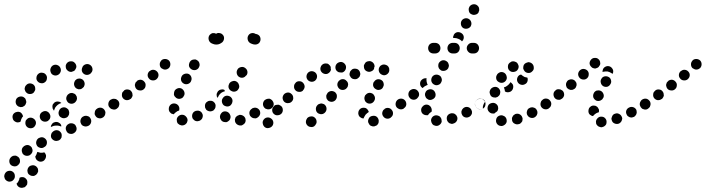

<svg xmlns="http://www.w3.org/2000/svg" viewBox="-69 -567 3327 905"><path d="M23 271Q23 274 22 278Q19 287 13 295Q11 297 9 298Q10 300 10 301Q11 302 11 304Q15 313 25 317Q35 320 44 316Q45 316 46 316Q50 314 53 310Q57 306 59 302Q60 297 60 292Q60 287 58 282Q53 273 44 269Q34 266 25 270Q24 270 24 271Q24 271 24 271Q23 271 23 271ZM-25 238Q-36 239 -42 246Q-49 254 -49 265Q-49 265 -49 266Q-48 271 -46 276Q-44 280 -40 283Q-36 287 -31 288Q-27 290 -22 289Q-11 288 -5 280Q2 272 1 262Q1 262 1 262Q1 251 -7 244Q-15 237 -25 238ZM61 244Q62 249 65 253Q69 257 73 259Q77 262 82 262Q87 263 92 262Q97 260 101 257Q104 254 107 250V249Q110 245 111 240Q111 235 110 230Q109 225 105 221Q102 217 98 215Q89 210 79 213Q69 215 64 224L63 225Q61 230 60 235Q60 240 61 244ZM16 172Q12 169 7 167Q2 166 -3 167Q-8 167 -12 170Q-16 172 -19 176L-20 177Q-26 185 -25 195Q-24 206 -16 212Q-12 215 -7 216Q-2 218 3 217Q8 217 12 214Q16 212 19 208L20 207Q27 199 25 188Q24 178 16 172ZM108 149Q107 150 107 150Q106 150 106 151Q106 152 106 152Q103 162 98 170Q98 170 97 170Q98 177 101 183Q105 189 111 192Q120 197 130 194Q140 191 144 182L145 181Q149 173 148 165Q146 157 140 151Q135 152 130 153Q120 154 111 150Q109 150 108 149ZM84 147Q85 143 84 138Q83 133 81 129Q75 120 65 117Q55 115 46 121H45Q41 124 38 128Q35 132 34 137Q33 142 34 147Q35 152 37 156Q43 165 53 167Q63 169 72 164L73 163Q77 160 80 156Q83 152 84 147ZM150 94Q145 85 135 81Q126 78 116 83H115Q106 88 103 97Q99 107 104 117Q108 126 118 129Q128 133 137 128L138 127Q148 123 151 113Q154 103 150 94ZM221 81Q222 76 222 71Q222 66 220 61Q215 52 206 48Q196 45 187 49L186 50Q181 52 178 56Q174 59 173 64Q171 69 171 74Q171 78 173 83Q178 92 188 96Q197 99 207 95H208Q212 93 216 89Q219 85 221 81ZM289 28Q287 23 284 20Q280 17 275 15Q270 14 266 14Q261 14 256 16L255 17Q246 21 242 31Q239 41 244 50Q248 60 258 63Q268 66 277 62L278 61Q287 57 291 47Q294 37 289 28ZM81 37Q86 36 90 33Q94 30 96 26Q99 22 100 17Q101 12 100 7Q97 -3 89 -8Q80 -14 70 -12Q65 -11 61 -8Q57 -5 54 -1Q51 3 51 8Q50 13 51 18Q53 28 62 34Q71 39 81 37ZM177 29H176Q173 31 171 32Q171 30 171 27Q172 24 173 22L174 21Q176 17 180 13Q184 10 189 9Q194 7 199 8Q203 8 208 11Q212 13 216 17Q219 21 220 26Q220 28 219 30Q217 28 213 27Q204 24 194 25Q185 25 177 29ZM358 -8Q356 -12 352 -16Q348 -19 343 -20Q338 -22 333 -21Q328 -21 324 -18H323Q314 -13 311 -3Q308 7 313 16Q315 21 319 24Q323 27 328 28Q332 30 337 29Q342 29 347 26H348Q357 21 360 11Q363 1 358 -8ZM-9 -9Q-12 -19 -7 -28Q-1 -37 9 -39Q19 -42 28 -37Q36 -31 39 -21Q39 -21 39 -20Q39 -19 40 -19Q37 -16 35 -13Q30 -4 28 5Q28 6 28 6Q26 7 25 8Q23 9 21 9Q11 12 2 6Q-7 1 -9 -9ZM168 -13Q169 -18 168 -23Q167 -27 164 -32Q159 -40 149 -43Q139 -45 130 -39Q121 -34 119 -24Q117 -14 122 -5Q128 4 138 6Q148 8 157 3Q161 0 164 -4Q167 -8 168 -13ZM427 -29Q428 -33 428 -38Q427 -43 424 -48Q419 -56 409 -59Q399 -61 390 -56L389 -55Q385 -53 382 -49Q379 -45 378 -40Q377 -35 377 -30Q378 -25 381 -21Q386 -12 396 -10Q406 -7 415 -13H416Q420 -16 423 -20Q426 -24 427 -29ZM220 -13Q225 -10 229 -10Q234 -9 239 -11Q244 -12 248 -15Q252 -18 254 -23L255 -24Q257 -28 257 -33Q258 -38 256 -43Q255 -48 252 -52Q249 -55 244 -58Q235 -63 225 -60Q215 -57 210 -47V-46Q205 -37 208 -27Q211 -17 220 -13ZM219 -81Q220 -81 220 -82Q218 -84 214 -86Q210 -88 207 -88Q202 -89 197 -88Q192 -87 188 -84Q188 -83 187 -83Q187 -83 186 -82Q183 -79 180 -75Q178 -70 178 -65Q178 -60 179 -56Q181 -51 184 -47Q185 -47 185 -46Q185 -46 186 -46Q187 -51 190 -57V-58Q195 -66 202 -72Q209 -78 219 -81ZM488 -91Q485 -95 481 -98Q477 -101 472 -101Q467 -102 462 -101Q458 -100 453 -97H452Q444 -91 442 -81Q440 -70 446 -62Q449 -58 453 -55Q458 -52 462 -52Q467 -51 472 -52Q477 -53 481 -56H482Q491 -62 492 -72Q494 -83 488 -91ZM18 -65Q23 -63 28 -62Q33 -62 37 -63Q42 -65 46 -68Q50 -72 52 -76Q54 -80 55 -85Q55 -90 53 -95Q52 -100 49 -104Q45 -107 41 -110Q32 -114 22 -111Q12 -108 7 -99V-98Q3 -89 6 -79Q9 -70 18 -65ZM244 -96Q246 -91 249 -87Q252 -83 256 -81Q266 -76 275 -79Q285 -82 290 -91L291 -92Q293 -97 294 -101Q294 -106 293 -111Q291 -116 288 -120Q285 -124 280 -126Q276 -128 271 -129Q266 -129 261 -128Q257 -126 253 -123Q249 -120 247 -116L246 -115Q244 -110 243 -105Q243 -100 244 -96ZM47 -147Q48 -142 50 -138Q52 -133 56 -130Q63 -123 74 -124Q84 -124 91 -132Q94 -136 96 -141Q98 -145 97 -150Q97 -155 95 -160Q93 -164 89 -168Q81 -174 71 -174Q60 -173 54 -165Q50 -162 49 -157Q47 -152 47 -147ZM293 -149Q297 -147 302 -146Q307 -146 312 -147Q317 -149 320 -152Q324 -155 327 -159V-160Q332 -169 329 -179Q326 -189 317 -194Q313 -196 308 -197Q303 -197 298 -196Q293 -195 289 -191Q285 -188 283 -184V-183Q278 -174 281 -164Q284 -154 293 -149ZM107 -185Q114 -176 124 -175Q134 -173 142 -179Q151 -185 152 -196Q154 -206 148 -214Q142 -223 131 -224Q121 -226 113 -220Q104 -213 103 -203Q101 -193 107 -185ZM170 -227Q173 -217 183 -213Q193 -209 202 -213Q212 -217 216 -227Q220 -236 216 -246Q212 -256 202 -260Q193 -264 183 -260Q174 -256 170 -246Q166 -237 170 -227ZM329 -217Q338 -212 348 -215Q358 -218 363 -227L364 -228Q369 -237 366 -247Q363 -257 354 -262Q345 -267 335 -264Q325 -261 320 -252V-251Q315 -242 317 -232Q320 -222 329 -217ZM247 -270Q244 -267 242 -262Q240 -257 241 -252Q241 -242 249 -235Q256 -228 267 -228Q272 -229 276 -231Q281 -233 284 -236Q287 -240 289 -245Q291 -249 291 -254Q290 -265 282 -272Q275 -279 264 -278Q259 -278 255 -276Q250 -274 247 -270Z M493 -72Q494 -77 493 -82Q492 -87 489 -91Q486 -95 482 -97Q478 -100 473 -101Q468 -102 463 -100Q458 -99 454 -96Q449 -93 447 -89Q444 -85 443 -80Q443 -75 444 -70Q445 -65 448 -61Q451 -57 455 -54Q459 -52 464 -51Q469 -50 474 -51Q478 -52 482 -55L483 -56Q487 -59 490 -63Q492 -67 493 -72ZM556 -116Q556 -121 555 -126Q554 -131 551 -135Q545 -144 535 -145Q525 -147 516 -141V-140Q512 -137 509 -133Q506 -129 506 -124Q505 -119 506 -114Q507 -109 510 -105Q516 -97 526 -95Q537 -94 545 -100H546Q550 -103 552 -107Q555 -112 556 -116ZM612 -181Q606 -189 596 -191Q586 -192 577 -186V-185Q573 -182 570 -178Q568 -174 567 -169Q566 -164 568 -159Q569 -154 572 -150Q578 -142 588 -141Q599 -139 607 -145L608 -146Q616 -152 617 -162Q619 -173 612 -181ZM672 -229Q665 -237 655 -238Q645 -239 637 -232H636Q628 -225 627 -215Q626 -205 633 -197Q639 -189 650 -188Q660 -187 668 -193L669 -194Q677 -201 678 -211Q679 -221 672 -229ZM727 -282Q719 -289 709 -289Q698 -289 691 -282V-281Q684 -274 684 -264Q684 -253 691 -246Q695 -243 700 -241Q704 -239 709 -239Q714 -239 719 -241Q723 -243 727 -246Q734 -254 734 -264Q734 -275 727 -282Z M1086 12Q1088 7 1089 3Q1089 -2 1088 -7Q1085 -17 1076 -22Q1067 -27 1057 -25V-24Q1052 -23 1048 -20Q1044 -17 1041 -13Q1039 -8 1038 -3Q1038 1 1039 6Q1042 16 1051 21Q1060 26 1070 24H1071Q1075 22 1079 19Q1083 16 1086 12ZM805 19Q809 16 812 11Q814 7 815 2Q816 -8 809 -16Q803 -24 793 -26H792Q782 -27 774 -21Q765 -14 764 -4Q764 1 765 6Q766 11 769 15Q772 18 777 21Q781 23 786 24H787Q792 25 797 23Q801 22 805 19ZM987 8Q982 7 978 4Q974 1 972 -3Q971 -4 971 -5Q968 -9 968 -14Q967 -19 969 -24Q970 -28 973 -32Q976 -36 980 -39Q989 -44 999 -41Q1009 -38 1014 -29Q1014 -29 1014 -29Q1016 -26 1017 -22Q1018 -19 1018 -15Q1017 -11 1016 -7Q1015 -3 1012 0Q1009 3 1006 5Q1002 8 997 9Q992 9 987 8ZM883 -34Q881 -38 877 -41Q872 -44 868 -45Q863 -46 858 -45Q853 -45 849 -42H848Q839 -36 837 -26Q835 -16 840 -7Q843 -3 847 0Q851 3 856 4Q861 5 865 4Q870 3 875 1V0Q884 -5 886 -15Q889 -25 883 -34ZM1154 -48Q1151 -52 1147 -55Q1143 -58 1138 -59Q1133 -60 1128 -59Q1123 -58 1119 -56V-55Q1110 -50 1107 -40Q1105 -30 1110 -21Q1113 -17 1117 -14Q1121 -11 1126 -10Q1131 -9 1136 -9Q1141 -10 1145 -13Q1154 -19 1157 -29Q1159 -39 1154 -48ZM731 -39Q728 -43 727 -48Q726 -53 727 -58V-59Q729 -69 737 -75Q746 -81 756 -79Q766 -77 772 -69Q778 -60 776 -50V-49Q776 -48 776 -48Q776 -47 775 -46Q767 -44 760 -38Q754 -34 750 -28Q750 -29 749 -29Q748 -29 747 -29Q742 -30 738 -32Q734 -35 731 -39ZM947 -66Q948 -71 946 -76Q944 -81 941 -84Q934 -92 924 -92Q913 -93 906 -86H905Q901 -82 899 -78Q897 -73 897 -68Q897 -63 898 -59Q900 -54 903 -50Q910 -43 921 -42Q931 -42 939 -48V-49Q943 -52 945 -57Q947 -61 947 -66ZM1216 -91Q1214 -95 1209 -98Q1205 -101 1200 -102Q1195 -102 1191 -101Q1186 -100 1182 -97H1181Q1173 -91 1171 -81Q1169 -71 1175 -62Q1178 -58 1182 -55Q1186 -53 1191 -52Q1196 -51 1201 -52Q1206 -53 1210 -56Q1219 -62 1221 -73Q1222 -83 1216 -91ZM993 -67Q998 -65 1003 -65Q1008 -65 1012 -67Q1017 -69 1020 -73Q1023 -77 1025 -81V-82Q1029 -92 1025 -101Q1020 -111 1011 -114Q1006 -116 1001 -116Q996 -116 992 -114Q987 -112 984 -108Q980 -104 979 -100L978 -99Q975 -89 979 -80Q983 -70 993 -67ZM752 -117Q754 -112 758 -109Q761 -105 766 -103Q775 -99 785 -103Q794 -106 798 -116L799 -117Q803 -126 799 -136Q795 -145 786 -150Q776 -154 767 -150Q757 -146 753 -137V-136Q751 -131 751 -126Q750 -121 752 -117ZM982 -134Q987 -136 991 -137Q990 -140 989 -143Q982 -147 974 -145Q965 -144 960 -138H959Q956 -134 954 -129Q952 -125 952 -120Q952 -116 953 -112Q954 -109 957 -105Q957 -106 957 -107L958 -108Q961 -116 967 -123Q973 -130 982 -134ZM1022 -138Q1031 -133 1041 -136Q1051 -139 1055 -148L1056 -149Q1061 -158 1057 -168Q1054 -178 1045 -183Q1036 -188 1026 -184Q1016 -181 1011 -172V-171Q1006 -162 1009 -152Q1013 -142 1022 -138ZM797 -173Q806 -168 816 -171Q826 -174 831 -183V-184Q836 -193 833 -203Q830 -213 821 -218Q812 -222 802 -219Q792 -216 787 -207V-206Q782 -197 785 -187Q788 -178 797 -173ZM1057 -205Q1062 -202 1066 -201Q1071 -200 1076 -201Q1081 -202 1085 -205Q1089 -208 1092 -212H1093Q1099 -221 1097 -231Q1095 -241 1086 -247Q1078 -253 1068 -251Q1057 -249 1051 -241V-240Q1045 -232 1047 -221Q1049 -211 1057 -205ZM822 -255Q823 -251 826 -247Q829 -243 834 -240Q842 -235 853 -237Q863 -240 868 -248V-249Q874 -258 871 -268Q869 -278 860 -283Q856 -286 851 -287Q846 -287 841 -286Q836 -285 832 -282Q828 -279 826 -275L825 -274Q823 -270 822 -265Q821 -260 822 -255Z M950 -357Q942 -357 935 -360Q928 -362 922 -367Q915 -374 914 -384Q913 -394 919 -402Q925 -409 933 -411Q942 -412 950 -408Q957 -413 966 -411Q975 -410 981 -403Q988 -396 987 -385Q986 -375 979 -368Q973 -363 966 -360Q959 -357 952 -357Q951 -357 951 -357Q951 -357 951 -357Q951 -357 950 -357Q950 -357 950 -357ZM1106 -367Q1112 -362 1119 -360Q1126 -357 1134 -357Q1144 -357 1152 -364Q1159 -372 1159 -382Q1159 -392 1153 -399Q1146 -406 1136 -407Q1128 -412 1119 -411Q1109 -410 1103 -402Q1097 -394 1098 -384Q1099 -374 1106 -367Z M1180 33Q1172 27 1170 17Q1167 7 1173 -2Q1179 -11 1189 -13Q1199 -15 1208 -9Q1217 -3 1219 7Q1221 17 1215 26Q1209 34 1199 36Q1189 39 1180 33ZM1413 -14Q1405 -20 1395 -18Q1385 -17 1378 -9V-8Q1372 0 1373 11Q1375 21 1383 27Q1387 30 1392 31Q1397 32 1402 32Q1406 31 1411 29Q1415 26 1418 22V21Q1425 13 1423 3Q1422 -7 1413 -14ZM1714 15Q1716 11 1716 6Q1717 1 1715 -4Q1712 -14 1703 -19Q1694 -23 1684 -20H1683Q1673 -17 1669 -8Q1664 2 1667 11Q1669 16 1672 20Q1675 24 1679 26Q1684 28 1689 29Q1694 29 1698 28L1699 27Q1704 26 1708 23Q1712 19 1714 15ZM1783 -28Q1784 -33 1783 -38Q1782 -43 1779 -47Q1773 -56 1763 -58Q1753 -60 1744 -54V-53Q1740 -51 1737 -47Q1734 -42 1733 -37Q1732 -33 1733 -28Q1734 -23 1737 -19Q1743 -10 1753 -8Q1763 -6 1772 -12Q1776 -15 1779 -19Q1782 -23 1783 -28ZM1625 -18Q1622 -22 1621 -26Q1619 -31 1620 -36V-37Q1621 -47 1629 -54Q1637 -60 1647 -59Q1652 -59 1656 -57Q1661 -54 1664 -50Q1666 -48 1667 -45Q1669 -42 1669 -39Q1665 -36 1661 -33Q1653 -27 1649 -18Q1646 -13 1645 -9Q1644 -9 1644 -9Q1643 -9 1642 -9Q1637 -9 1633 -12Q1629 -14 1625 -18ZM1223 -29Q1215 -35 1214 -46Q1213 -56 1220 -64Q1223 -68 1227 -71Q1232 -73 1237 -73Q1242 -74 1246 -73Q1251 -71 1255 -68Q1263 -62 1264 -51Q1265 -41 1259 -33Q1252 -25 1242 -24Q1231 -22 1223 -29ZM1461 -74Q1457 -77 1452 -78Q1447 -80 1442 -79Q1437 -78 1433 -76Q1429 -74 1426 -70L1425 -69Q1419 -61 1420 -51Q1421 -40 1429 -34Q1433 -31 1438 -30Q1443 -28 1448 -29Q1452 -29 1457 -32Q1461 -34 1464 -38L1465 -39Q1471 -47 1470 -57Q1469 -67 1461 -74ZM1841 -91Q1839 -95 1834 -98Q1830 -101 1825 -102Q1820 -102 1816 -101Q1811 -100 1807 -97H1806Q1798 -91 1796 -81Q1794 -71 1800 -62Q1803 -58 1807 -56Q1811 -53 1816 -52Q1821 -51 1826 -52Q1831 -53 1835 -56V-57Q1844 -62 1846 -73Q1847 -83 1841 -91ZM1649 -99Q1650 -94 1652 -90Q1655 -86 1659 -83Q1668 -77 1678 -79Q1688 -81 1694 -90Q1697 -95 1698 -99Q1699 -104 1698 -109Q1697 -114 1694 -118Q1692 -122 1688 -125Q1683 -128 1678 -129Q1674 -130 1669 -129Q1664 -128 1660 -125Q1656 -122 1653 -118H1652Q1650 -114 1649 -109Q1648 -104 1649 -99ZM1271 -87Q1264 -94 1263 -105Q1263 -115 1270 -123Q1277 -130 1288 -131Q1298 -131 1305 -124Q1309 -121 1311 -116Q1313 -112 1313 -107Q1314 -102 1312 -97Q1310 -92 1307 -89Q1300 -81 1289 -81Q1279 -80 1271 -87ZM1519 -114Q1519 -119 1517 -124Q1514 -128 1511 -132Q1503 -138 1493 -138Q1482 -137 1475 -129Q1472 -125 1470 -120Q1468 -116 1469 -111Q1469 -106 1471 -101Q1474 -97 1477 -93Q1485 -87 1495 -87Q1506 -88 1513 -96Q1516 -100 1518 -105Q1519 -110 1519 -114ZM1323 -142Q1316 -150 1317 -160Q1317 -170 1325 -177V-178Q1333 -185 1343 -184Q1353 -184 1360 -176Q1367 -168 1367 -158Q1366 -148 1359 -141V-140Q1351 -133 1341 -134Q1330 -134 1323 -142ZM1702 -147Q1711 -141 1721 -144Q1731 -146 1736 -155V-156Q1742 -165 1739 -175Q1737 -185 1728 -190Q1719 -195 1709 -193Q1699 -190 1694 -181H1693Q1688 -172 1690 -162Q1693 -152 1702 -147ZM1572 -168Q1572 -173 1570 -178Q1568 -183 1564 -186Q1557 -194 1547 -194Q1536 -194 1529 -186H1528Q1525 -182 1523 -178Q1521 -173 1521 -168Q1521 -163 1523 -159Q1525 -154 1528 -151Q1535 -143 1546 -143Q1556 -143 1564 -150V-151Q1568 -154 1570 -159Q1571 -163 1572 -168ZM1380 -192Q1374 -201 1376 -211Q1378 -221 1386 -227Q1395 -233 1405 -231Q1415 -229 1421 -221Q1427 -212 1425 -202Q1423 -192 1415 -186Q1406 -180 1396 -182Q1386 -184 1380 -192ZM1629 -215Q1630 -220 1628 -225Q1627 -230 1624 -234Q1618 -242 1608 -243Q1598 -245 1589 -239V-238Q1585 -235 1582 -231Q1580 -227 1579 -222Q1578 -217 1579 -212Q1581 -207 1584 -203Q1590 -195 1600 -194Q1610 -192 1618 -198L1619 -199Q1623 -202 1626 -206Q1628 -210 1629 -215ZM1764 -227Q1766 -232 1766 -237Q1766 -242 1765 -247Q1764 -247 1764 -248Q1760 -258 1750 -261Q1741 -265 1731 -261Q1727 -259 1723 -256Q1720 -252 1718 -248Q1716 -243 1716 -238Q1716 -233 1718 -228Q1722 -219 1731 -215Q1741 -210 1750 -214Q1755 -216 1758 -219Q1762 -223 1764 -227ZM1489 -253Q1489 -253 1489 -253Q1487 -258 1483 -261Q1480 -265 1475 -267Q1471 -268 1466 -268Q1461 -268 1456 -266Q1451 -264 1448 -260Q1444 -257 1443 -252Q1441 -248 1441 -243Q1441 -238 1443 -233Q1445 -229 1449 -225Q1452 -222 1457 -220Q1462 -218 1467 -218Q1472 -218 1476 -220Q1482 -223 1486 -228Q1490 -233 1491 -239Q1489 -245 1490 -252Q1489 -252 1489 -253ZM1539 -225Q1543 -225 1547 -226Q1550 -228 1553 -230Q1561 -237 1562 -248Q1563 -258 1556 -266Q1549 -274 1539 -275Q1529 -275 1521 -269Q1513 -262 1512 -252Q1511 -241 1518 -233Q1520 -231 1523 -229Q1526 -227 1529 -226Q1531 -226 1533 -226Q1536 -225 1539 -225ZM1678 -230 1677 -229Q1667 -227 1658 -232Q1649 -237 1647 -247Q1646 -252 1646 -257Q1647 -262 1650 -266Q1652 -271 1656 -274Q1660 -277 1665 -278H1666Q1676 -281 1685 -275Q1693 -270 1696 -260Q1696 -259 1696 -258Q1697 -257 1697 -255Q1694 -249 1694 -242Q1691 -237 1687 -234Q1683 -231 1678 -230Z M2013 6Q2013 1 2012 -4Q2011 -9 2008 -13Q2005 -17 2001 -20Q1997 -22 1992 -23Q1982 -25 1973 -19Q1965 -13 1963 -3Q1962 2 1964 7Q1965 12 1968 16Q1970 20 1975 23Q1979 25 1984 26Q1994 28 2002 22Q2011 16 2013 6ZM2086 -16Q2084 -21 2081 -25Q2078 -28 2073 -31Q2069 -33 2064 -33Q2059 -34 2054 -32Q2044 -29 2039 -20Q2035 -11 2038 -1Q2039 4 2043 8Q2046 12 2050 14Q2055 16 2060 17Q2065 17 2069 15Q2079 12 2084 3Q2089 -6 2086 -16ZM2142 -16Q2147 -18 2150 -22Q2153 -26 2155 -30Q2156 -35 2156 -40Q2155 -45 2153 -49Q2148 -59 2138 -62Q2128 -65 2119 -60Q2115 -58 2112 -54Q2108 -50 2107 -45Q2105 -41 2106 -36Q2106 -31 2109 -26Q2113 -17 2123 -14Q2133 -11 2142 -16ZM1916 -49Q1916 -54 1918 -58Q1920 -63 1924 -66Q1927 -70 1932 -72Q1936 -74 1941 -74Q1946 -74 1951 -72Q1955 -70 1959 -66Q1962 -63 1964 -58Q1966 -53 1966 -49V-48Q1966 -46 1966 -44Q1965 -42 1965 -40Q1962 -39 1960 -37Q1953 -32 1948 -24Q1946 -24 1945 -24Q1943 -24 1941 -24Q1931 -24 1923 -31Q1916 -38 1916 -49ZM2215 -91Q2212 -95 2208 -98Q2204 -101 2199 -102Q2194 -102 2189 -101Q2185 -100 2181 -97H2180Q2172 -91 2170 -81Q2168 -71 2174 -63Q2177 -58 2181 -56Q2186 -53 2190 -52Q2195 -51 2200 -52Q2205 -54 2209 -56Q2218 -62 2219 -73Q2221 -83 2215 -91ZM1842 -91Q1836 -100 1825 -102Q1815 -103 1807 -98Q1798 -92 1796 -81Q1795 -71 1800 -63Q1803 -59 1808 -56Q1812 -53 1817 -52Q1822 -52 1826 -53Q1831 -54 1835 -56V-57Q1844 -62 1846 -73Q1847 -83 1842 -91ZM1935 -129Q1934 -124 1934 -119Q1935 -114 1937 -110Q1939 -105 1943 -102Q1947 -99 1951 -97Q1961 -94 1970 -99Q1979 -103 1983 -112Q1986 -122 1982 -131Q1978 -141 1968 -145Q1958 -148 1949 -144Q1939 -140 1936 -130Q1936 -130 1936 -129Q1936 -129 1935 -129ZM1906 -117Q1907 -122 1906 -127Q1905 -132 1902 -136Q1896 -145 1886 -147Q1876 -149 1867 -143Q1867 -143 1866 -142Q1866 -142 1865 -142Q1857 -135 1856 -125Q1855 -114 1862 -106Q1868 -98 1879 -97Q1889 -96 1897 -103Q1900 -106 1902 -109Q1905 -113 1906 -117ZM1918 -190Q1923 -195 1929 -197Q1935 -199 1942 -198Q1941 -195 1941 -193Q1941 -183 1944 -174Q1945 -170 1947 -167Q1943 -166 1940 -164Q1931 -160 1924 -153Q1923 -152 1923 -152Q1922 -153 1921 -153Q1920 -154 1919 -155Q1911 -162 1911 -173Q1911 -183 1918 -190ZM1966 -201Q1962 -191 1965 -182Q1969 -172 1978 -168Q1987 -163 1997 -167Q2007 -170 2011 -180Q2016 -189 2012 -199Q2009 -209 1999 -213Q1990 -217 1980 -214Q1970 -210 1966 -201ZM1998 -250Q1999 -245 2003 -241Q2006 -238 2010 -235Q2019 -231 2029 -234Q2039 -237 2044 -246Q2046 -251 2047 -256Q2047 -261 2045 -266Q2044 -270 2041 -274Q2037 -278 2033 -280Q2024 -285 2014 -282Q2004 -278 1999 -269Q1997 -265 1997 -260Q1996 -255 1998 -250ZM2007 -340Q2007 -350 2000 -358Q1992 -365 1982 -365H1974Q1964 -365 1956 -358Q1949 -350 1949 -340Q1949 -330 1956 -322Q1964 -315 1974 -315H1982Q1992 -315 2000 -322Q2007 -330 2007 -340ZM2098 -340Q2098 -350 2091 -358Q2084 -365 2073 -365H2065Q2055 -365 2047 -358Q2040 -350 2040 -340Q2040 -330 2047 -322Q2055 -315 2065 -315H2073Q2084 -315 2091 -322Q2098 -330 2098 -340ZM2189 -340Q2189 -350 2182 -358Q2175 -365 2164 -365H2156Q2146 -365 2139 -358Q2131 -350 2131 -340Q2131 -330 2139 -322Q2146 -315 2156 -315H2164Q2175 -315 2182 -322Q2189 -330 2189 -340ZM2070 -402V-403Q2075 -412 2085 -415Q2095 -417 2104 -412Q2113 -407 2116 -398Q2119 -388 2114 -379V-378Q2113 -377 2111 -375Q2110 -373 2108 -372Q2108 -373 2107 -374Q2100 -381 2091 -384Q2082 -388 2073 -388H2067Q2067 -391 2067 -395Q2068 -399 2070 -402ZM2114 -435Q2123 -430 2133 -432Q2143 -434 2149 -442Q2149 -443 2150 -443Q2150 -444 2150 -444Q2155 -453 2152 -463Q2149 -473 2140 -478Q2131 -483 2121 -480Q2111 -477 2106 -468Q2102 -460 2104 -450Q2106 -441 2114 -435ZM2141 -515Q2142 -510 2145 -506Q2148 -502 2153 -500Q2162 -495 2172 -498Q2182 -500 2187 -509V-510Q2189 -514 2190 -519Q2190 -524 2189 -529Q2188 -533 2185 -537Q2182 -541 2177 -544Q2168 -549 2158 -546Q2148 -543 2143 -534Q2141 -530 2140 -525Q2140 -520 2141 -515Z M2319 8Q2320 3 2319 -2Q2319 -6 2316 -11Q2314 -15 2310 -18Q2306 -21 2301 -22L2300 -23Q2290 -25 2281 -20Q2272 -15 2270 -5Q2267 5 2272 14Q2277 23 2287 26H2288Q2298 29 2307 23Q2316 18 2319 8ZM2392 6Q2394 1 2394 -4Q2395 -9 2393 -13Q2390 -23 2381 -28Q2372 -33 2362 -30H2361Q2357 -28 2353 -25Q2349 -22 2347 -17Q2344 -13 2344 -8Q2344 -3 2345 2Q2348 12 2357 16Q2366 21 2376 18H2377Q2382 17 2386 13Q2389 10 2392 6ZM2463 -29Q2465 -34 2464 -39Q2464 -44 2461 -48Q2459 -53 2455 -56Q2451 -59 2446 -60Q2442 -62 2437 -61Q2432 -61 2427 -58Q2422 -56 2419 -52Q2416 -48 2415 -43Q2413 -38 2414 -33Q2414 -28 2417 -24Q2422 -15 2432 -12Q2442 -9 2451 -14Q2456 -17 2459 -21Q2462 -25 2463 -29ZM2229 -55V-56Q2229 -66 2235 -74Q2242 -81 2253 -82Q2263 -83 2271 -76Q2279 -69 2279 -59V-58Q2280 -54 2278 -50Q2277 -45 2274 -42Q2272 -41 2270 -39Q2265 -36 2261 -32Q2259 -32 2258 -32Q2257 -32 2256 -32Q2246 -31 2238 -38Q2230 -45 2229 -55ZM2529 -73Q2529 -78 2528 -82Q2527 -87 2524 -91Q2518 -100 2508 -102Q2498 -103 2490 -97H2489Q2485 -94 2482 -90Q2480 -86 2479 -81Q2478 -76 2479 -71Q2480 -66 2483 -62Q2489 -54 2499 -52Q2509 -50 2518 -56V-57Q2522 -59 2525 -64Q2528 -68 2529 -73ZM2181 -98Q2190 -104 2200 -102Q2210 -100 2216 -92Q2217 -91 2217 -90Q2218 -89 2218 -88Q2212 -81 2209 -72Q2206 -64 2207 -55Q2198 -50 2189 -53Q2180 -55 2174 -63Q2169 -71 2170 -81Q2172 -92 2181 -98ZM2242 -120Q2244 -115 2248 -112Q2252 -109 2257 -108Q2262 -107 2267 -107Q2272 -108 2276 -110Q2280 -113 2283 -116Q2287 -120 2288 -125V-126Q2291 -136 2286 -145Q2281 -154 2271 -157Q2261 -159 2252 -154Q2243 -149 2240 -139Q2238 -134 2239 -129Q2240 -124 2242 -120ZM2334 -175 2335 -176Q2336 -178 2337 -180Q2340 -178 2343 -175Q2346 -172 2348 -169Q2352 -160 2349 -150Q2346 -140 2337 -135Q2331 -132 2324 -132Q2317 -132 2311 -136Q2311 -137 2311 -137Q2310 -147 2306 -155Q2315 -157 2322 -163Q2329 -168 2334 -175ZM2417 -201Q2410 -202 2404 -204Q2396 -208 2389 -214Q2388 -215 2387 -216Q2386 -216 2385 -215Q2383 -215 2382 -214H2381Q2372 -209 2369 -199Q2366 -189 2371 -180Q2376 -171 2386 -168Q2396 -165 2405 -170Q2414 -174 2417 -183Q2420 -192 2417 -201ZM2281 -181Q2290 -175 2300 -177Q2310 -179 2316 -188Q2322 -197 2319 -207Q2317 -217 2309 -223Q2300 -229 2290 -227Q2280 -224 2274 -216V-215Q2268 -207 2270 -196Q2272 -186 2281 -181ZM2421 -274Q2426 -274 2431 -272Q2436 -270 2439 -267Q2440 -266 2440 -266Q2447 -259 2447 -248Q2448 -238 2440 -231Q2433 -223 2423 -223Q2412 -223 2405 -230Q2405 -230 2405 -230Q2402 -233 2400 -237Q2398 -241 2397 -245Q2398 -250 2398 -255Q2398 -255 2398 -255Q2399 -258 2400 -261Q2402 -264 2404 -266Q2407 -269 2412 -271Q2416 -273 2421 -274ZM2326 -261Q2325 -257 2325 -252Q2325 -247 2327 -242Q2331 -233 2341 -229Q2351 -226 2360 -230H2361Q2370 -234 2374 -244Q2378 -254 2373 -263Q2371 -268 2368 -271Q2364 -275 2359 -276Q2355 -278 2350 -278Q2345 -278 2340 -276V-275Q2335 -273 2332 -270Q2328 -266 2326 -261Z M2782 26Q2786 23 2788 19Q2790 14 2790 9Q2791 -1 2784 -9Q2777 -17 2767 -17Q2756 -18 2749 -11Q2741 -4 2740 6Q2740 11 2741 16Q2743 21 2746 24Q2750 28 2754 30Q2759 32 2764 33Q2769 33 2773 31Q2778 30 2782 26ZM2861 3Q2863 -2 2864 -7Q2864 -12 2862 -16Q2858 -26 2849 -30Q2840 -35 2830 -31Q2825 -30 2821 -26Q2818 -23 2816 -18Q2814 -14 2813 -9Q2813 -4 2815 1Q2818 11 2828 15Q2837 19 2847 16Q2852 14 2855 11Q2859 7 2861 3ZM2919 -16Q2923 -18 2926 -22Q2930 -26 2931 -31Q2933 -35 2932 -40Q2932 -45 2930 -50Q2925 -59 2915 -62Q2905 -65 2896 -60Q2887 -56 2883 -46Q2880 -36 2885 -27Q2887 -22 2891 -19Q2895 -16 2900 -14Q2904 -13 2909 -13Q2914 -14 2919 -16ZM2709 -29Q2706 -33 2705 -38Q2704 -43 2705 -48Q2706 -58 2714 -64Q2722 -71 2733 -69Q2738 -69 2742 -66Q2746 -64 2749 -60Q2752 -56 2754 -51Q2755 -46 2754 -41Q2754 -40 2754 -40Q2754 -39 2754 -38Q2752 -38 2750 -37Q2741 -34 2734 -28Q2729 -24 2726 -20Q2726 -20 2726 -20Q2726 -20 2726 -20Q2721 -20 2717 -23Q2713 -25 2709 -29ZM2997 -73Q2997 -78 2996 -83Q2995 -87 2992 -92Q2986 -100 2976 -102Q2966 -103 2957 -97Q2953 -94 2951 -90Q2948 -86 2947 -81Q2946 -76 2947 -71Q2949 -66 2951 -62Q2958 -54 2968 -52Q2978 -51 2986 -57Q2991 -60 2993 -64Q2996 -68 2997 -73ZM2525 -91Q2519 -100 2509 -102Q2498 -104 2490 -98Q2486 -95 2483 -91Q2480 -86 2479 -81Q2479 -77 2480 -72Q2481 -67 2483 -63Q2486 -59 2490 -56Q2495 -53 2500 -52Q2504 -52 2509 -53Q2514 -54 2518 -56V-57Q2527 -62 2529 -73Q2531 -83 2525 -91ZM2741 -93Q2746 -91 2751 -91Q2756 -91 2761 -93Q2765 -95 2769 -98Q2772 -101 2774 -106H2775Q2779 -116 2775 -125Q2771 -135 2762 -139Q2757 -141 2752 -141Q2747 -141 2743 -140Q2738 -138 2734 -134Q2731 -131 2729 -126Q2725 -117 2728 -107Q2732 -98 2741 -93ZM2585 -137Q2582 -141 2577 -143Q2573 -146 2568 -146Q2563 -147 2558 -146Q2554 -145 2550 -142V-141Q2541 -135 2540 -125Q2539 -115 2545 -106Q2548 -102 2552 -100Q2556 -97 2561 -97Q2566 -96 2571 -97Q2576 -99 2580 -102Q2588 -108 2590 -118Q2591 -129 2585 -137ZM2649 -166Q2649 -171 2648 -176Q2646 -180 2643 -184Q2640 -188 2636 -190Q2631 -193 2626 -193Q2622 -194 2617 -192Q2612 -191 2608 -188Q2604 -185 2602 -180Q2599 -176 2599 -171Q2598 -166 2600 -161Q2601 -156 2604 -152Q2608 -149 2612 -146Q2616 -144 2621 -143Q2626 -143 2631 -144Q2636 -146 2640 -149Q2644 -152 2646 -157Q2648 -161 2649 -166ZM2774 -161Q2783 -156 2793 -158Q2803 -161 2808 -170Q2814 -179 2811 -189Q2809 -199 2800 -204Q2791 -209 2781 -207Q2771 -205 2766 -196Q2760 -187 2763 -177Q2765 -167 2774 -161ZM2700 -234Q2693 -241 2683 -242Q2673 -243 2665 -236Q2657 -229 2656 -218Q2656 -208 2663 -200Q2669 -193 2680 -192Q2690 -191 2698 -198Q2706 -205 2706 -216Q2707 -226 2700 -234ZM2801 -255Q2811 -253 2817 -244Q2823 -236 2821 -226Q2820 -224 2820 -222Q2819 -220 2818 -219Q2815 -221 2812 -223Q2804 -228 2795 -230Q2785 -231 2776 -229Q2774 -228 2771 -228Q2771 -230 2771 -232Q2771 -234 2772 -236Q2774 -246 2782 -251Q2791 -257 2801 -255ZM2737 -244Q2732 -244 2727 -246Q2722 -247 2719 -251Q2711 -258 2710 -268Q2710 -278 2717 -286Q2724 -294 2734 -294Q2745 -295 2752 -288Q2756 -285 2758 -280Q2760 -276 2760 -271Q2761 -268 2760 -265Q2760 -262 2759 -260Q2757 -258 2756 -257Q2755 -255 2754 -253Q2751 -249 2746 -247Q2742 -245 2737 -244Z M2997 -72Q2998 -77 2997 -82Q2996 -87 2993 -91Q2990 -95 2986 -97Q2982 -100 2977 -101Q2972 -102 2967 -100Q2962 -99 2958 -96Q2953 -93 2951 -89Q2948 -85 2947 -80Q2947 -75 2948 -70Q2949 -65 2952 -61Q2955 -57 2959 -54Q2963 -52 2968 -51Q2973 -50 2978 -51Q2982 -52 2986 -55L2987 -56Q2991 -59 2994 -63Q2996 -67 2997 -72ZM3060 -116Q3060 -121 3059 -126Q3058 -131 3055 -135Q3049 -144 3039 -145Q3029 -147 3020 -141V-140Q3016 -137 3013 -133Q3010 -129 3010 -124Q3009 -119 3010 -114Q3011 -109 3014 -105Q3020 -97 3030 -95Q3041 -94 3049 -100H3050Q3054 -103 3056 -107Q3059 -112 3060 -116ZM3116 -181Q3110 -189 3100 -191Q3090 -192 3081 -186V-185Q3077 -182 3074 -178Q3072 -174 3071 -169Q3070 -164 3072 -159Q3073 -154 3076 -150Q3082 -142 3092 -141Q3103 -139 3111 -145L3112 -146Q3120 -152 3121 -162Q3123 -173 3116 -181ZM3176 -229Q3169 -237 3159 -238Q3149 -239 3141 -232H3140Q3132 -225 3131 -215Q3130 -205 3137 -197Q3143 -189 3154 -188Q3164 -187 3172 -193L3173 -194Q3181 -201 3182 -211Q3183 -221 3176 -229ZM3231 -282Q3223 -289 3213 -289Q3202 -289 3195 -282V-281Q3188 -274 3188 -264Q3188 -253 3195 -246Q3199 -243 3204 -241Q3208 -239 3213 -239Q3218 -239 3223 -241Q3227 -243 3231 -246Q3238 -254 3238 -264Q3238 -275 3231 -282Z"/></svg>

Font: FRB American Cursive Guidelines Arrows Dotted Black
Style: Bold Italic
Weight: 900
Italic angle: -25°
Version: Version 2.0;Modular Font Editor K font №1